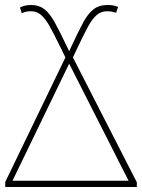

<svg xmlns="http://www.w3.org/2000/svg" viewBox="-20 -749 568 769"><path d="M1 -20 242 -519 222 -560Q192 -621 176.5 -648Q161 -675 144 -689.5Q127 -704 104 -704Q83 -704 67 -696L60 -719Q80 -729 105 -729Q136 -729 157.5 -712.5Q179 -696 199 -660Q219 -624 257 -544Q296 -628 314.5 -661.5Q333 -695 355 -712Q377 -729 411 -729Q437 -729 453 -721L445 -698Q427 -704 409 -704Q385 -704 367.5 -689Q350 -674 334 -645Q318 -616 288 -553L272 -519L528 -19V0H1ZM495 -25 257 -494 30 -25Z"/></svg>

Font: Noto Sans UI Thin
Style: Regular
Weight: 250
Designer: Monotype Design Team
Foundry: Monotype Imaging Inc.
Version: Version 1.001